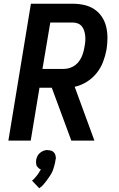

<svg xmlns="http://www.w3.org/2000/svg" viewBox="-20 -755 640 1031"><path d="M145 0H25L146 -735H370Q401 -735 431 -728.5Q461 -722 485.5 -706Q510 -690 526.5 -665.5Q543 -641 550 -612Q557 -583 557 -551.5Q557 -520 552 -489Q546 -456 533.5 -423Q521 -390 498.5 -362Q476 -334 445 -315Q414 -296 381 -289L487 0H363L258 -284H192ZM208 -385H323Q345 -385 366.5 -395Q388 -405 402 -423Q416 -441 423.5 -462.5Q431 -484 434 -505Q437 -520 438 -534.5Q439 -549 437.5 -563Q436 -577 432 -590Q428 -603 419.5 -613.5Q411 -624 398 -629Q385 -634 371 -634H250ZM191 256 152 215Q156 212 160 208Q164 204 167.5 200Q171 196 174.5 192Q178 188 181 183.5Q184 179 188 173.5Q192 168 193 165L195 163L199 154Q195 153 192.5 151.5Q190 150 187.5 148Q185 146 183 143Q181 140 178.5 137.5Q176 135 175.5 131.5Q175 128 174.5 124.5Q174 121 173.5 116.5Q173 112 174 110V104Q175 100 176 96.5Q177 93 178.5 89Q180 85 182 81.5Q184 78 186.5 74.5Q189 71 192 68.5Q195 66 198 63.5Q201 61 204.5 59Q208 57 212 55.5Q216 54 220.5 52.5Q225 51 227 51H235Q240 51 244.5 52Q249 53 254 54Q259 55 262.5 57.5Q266 60 269 63Q272 66 274 70Q276 74 277.5 78Q279 82 279.5 88Q280 94 280 96L278 104Q277 112 275.5 119.5Q274 127 271.5 135Q269 143 267 150.5Q265 158 261.5 165.5Q258 173 254 180Q250 187 245 194Q240 201 235.5 207.5Q231 214 226 220.5Q221 227 213.5 235.5Q206 244 204 246L199 249Z"/></svg>

Font: Iosevka Aile Oblique
Style: Bold
Weight: 700
Italic angle: -9°
Designer: Belleve Invis
Foundry: Belleve Invis
Version: Version 31.1.0; ttfautohint (v1.8.4)